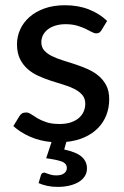

<svg xmlns="http://www.w3.org/2000/svg" viewBox="-20 -536 474 734"><path d="M368 -420.5Q364 -414 359.5 -411.2Q355 -408.5 348 -408.5Q340 -408.5 330.2 -414Q320.5 -419.5 306.8 -426Q293 -432.5 274.5 -438Q256 -443.5 230.5 -443.5Q209.5 -443.5 192.2 -438.2Q175 -433 163 -423.8Q151 -414.5 144.5 -401.8Q138 -389 138 -374.5Q138 -355.5 149.2 -343Q160.5 -330.5 178.8 -321.5Q197 -312.5 220.2 -305.2Q243.5 -298 267.8 -290Q292 -282 315.2 -271.8Q338.5 -261.5 356.8 -246.2Q375 -231 386.2 -209.5Q397.5 -188 397.5 -157Q397.5 -124.5 386.8 -96.5Q376 -68.5 355.2 -47Q334.5 -25.5 303.8 -11.5Q273 2.5 233.5 6.5L225.5 35.5Q272 45.5 292.2 63.2Q312.5 81 312.5 108Q312.5 124.5 304.2 137.5Q296 150.5 281.2 159.5Q266.5 168.5 245.8 173.5Q225 178.5 200.5 178.5Q180 178.5 161.8 174.8Q143.5 171 127.5 164L136.5 133.5Q139.5 124 149 124Q152 124 156 125.8Q160 127.5 165.2 129.2Q170.5 131 178 132.8Q185.5 134.5 195.5 134.5Q215 134.5 225.2 126.5Q235.5 118.5 235.5 106.5Q235.5 88.5 215.2 81.2Q195 74 156.5 69L177 7Q132 3 94.8 -13.5Q57.5 -30 31 -54L54 -91.5Q58 -98.5 64 -102.2Q70 -106 80 -106Q89.5 -106 99.5 -99Q109.5 -92 123.5 -83.8Q137.5 -75.5 157.5 -68.8Q177.5 -62 207.5 -62Q232.5 -62 251 -68.2Q269.5 -74.5 281.8 -85.2Q294 -96 300 -110Q306 -124 306 -139.5Q306 -159.5 294.8 -172.8Q283.5 -186 265.2 -195.5Q247 -205 223.5 -212Q200 -219 175.5 -227Q151 -235 127.5 -245.5Q104 -256 85.8 -272Q67.5 -288 56.2 -311Q45 -334 45 -367Q45 -396.5 57.2 -423.5Q69.5 -450.5 92.8 -471Q116 -491.5 150.2 -503.8Q184.5 -516 228.5 -516Q279 -516 319.8 -500Q360.5 -484 389.5 -456Z"/></svg>

Font: LatoLatin Medium
Style: Regular
Weight: 500
Designer: Lukasz Dziedzic with Adam Twardoch and Botio Nikoltchev
Foundry: tyPoland Lukasz Dziedzic
Version: Version 2.015; 2015-08-06; http://www.latofonts.com/